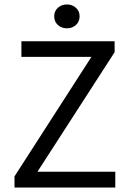

<svg xmlns="http://www.w3.org/2000/svg" viewBox="-20 -841 579 861"><path d="M45 -50 390 -586H76V-656H494V-607L148 -71H497V0H45ZM280 -714Q256 -714 239.5 -729Q223 -744 223 -768Q223 -791 239.5 -806Q256 -821 280 -821Q304 -821 320.5 -806Q337 -791 337 -768Q337 -744 320.5 -729Q304 -714 280 -714Z"/></svg>

Font: Myanmar Sanpya
Style: Regular
Weight: 400
Designer: Danh Hong
Foundry: Google Inc.
Version: Version 2.00 November 22, 2015